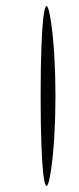

<svg xmlns="http://www.w3.org/2000/svg" viewBox="-20 -725 262 638"><path d="M115 -406C115 -141 131 -31 150 -163C169 -295 169 -517 150 -649C131 -781 115 -671 115 -406Z"/></svg>

Font: Venom Sans
Style: Regular
Weight: 400
Version: Version 1.001